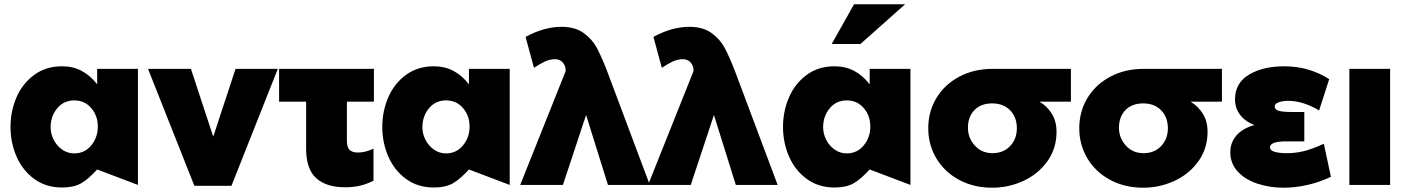

<svg xmlns="http://www.w3.org/2000/svg" viewBox="-20 -862 6548 895"><path d="M326 -394Q375 -394 405.5 -358Q436 -322 436 -272Q436 -222 405.5 -184.5Q375 -147 326 -147Q295 -147 270 -164.5Q245 -182 230.5 -210Q216 -238 216 -269Q216 -320 246.5 -357Q277 -394 326 -394ZM623 -541H433V-469Q400 -511 360 -532Q320 -553 269 -553Q194 -553 139.5 -513Q85 -473 57 -408.5Q29 -344 29 -270Q29 -197 57 -132.5Q85 -68 139.5 -28Q194 12 269 12Q324 12 358 -7.5Q392 -27 433 -72L623 0Z M1275 -541H1078L974 -225L870 -541H670L886 4H1059Z M1723 -541V-388H1597V-205Q1597 -176 1609.5 -163.5Q1622 -151 1649 -151Q1683 -151 1721 -169V-20Q1664 11 1589 11Q1501 11 1454 -31.5Q1407 -74 1407 -168V-388H1281V-541Z M2059 -394Q2108 -394 2138.5 -358Q2169 -322 2169 -272Q2169 -222 2138.5 -184.5Q2108 -147 2059 -147Q2028 -147 2003 -164.5Q1978 -182 1963.5 -210Q1949 -238 1949 -269Q1949 -320 1979.5 -357Q2010 -394 2059 -394ZM2356 -541H2166V-469Q2133 -511 2093 -532Q2053 -553 2002 -553Q1927 -553 1872.5 -513Q1818 -473 1790 -408.5Q1762 -344 1762 -270Q1762 -197 1790 -132.5Q1818 -68 1872.5 -28Q1927 12 2002 12Q2057 12 2091 -7.5Q2125 -27 2166 -72L2356 0Z M2405 0H2604L2712 -326L2814 0H3009L2811 -528Q2784 -598 2762 -639Q2740 -680 2700 -708.5Q2660 -737 2598 -737Q2516 -737 2430 -690L2469 -546Q2498 -565 2520.5 -575.5Q2543 -586 2567 -586Q2590 -586 2603.5 -570.5Q2617 -555 2617 -532V-531Z M3001 0H3200L3308 -326L3410 0H3605L3407 -528Q3380 -598 3358 -639Q3336 -680 3296 -708.5Q3256 -737 3194 -737Q3112 -737 3026 -690L3065 -546Q3094 -565 3116.5 -575.5Q3139 -586 3163 -586Q3186 -586 3199.5 -570.5Q3213 -555 3213 -532V-531Z M3927 -394Q3976 -394 4006.5 -358Q4037 -322 4037 -272Q4037 -222 4006.5 -184.5Q3976 -147 3927 -147Q3896 -147 3871 -164.5Q3846 -182 3831.5 -210Q3817 -238 3817 -269Q3817 -320 3847.5 -357Q3878 -394 3927 -394ZM4224 -541H4034V-469Q4001 -511 3961 -532Q3921 -553 3870 -553Q3795 -553 3740.5 -513Q3686 -473 3658 -408.5Q3630 -344 3630 -270Q3630 -197 3658 -132.5Q3686 -68 3740.5 -28Q3795 12 3870 12Q3925 12 3959 -7.5Q3993 -27 4034 -72L4224 0ZM3857 -657H3991L4199 -842H3961Z M4905 -248Q4905 -170 4862.5 -110.5Q4820 -51 4751 -19Q4682 13 4605 13Q4519 13 4451 -23.5Q4383 -60 4345 -123.5Q4307 -187 4307 -264Q4307 -342 4345 -405Q4383 -468 4451.5 -504.5Q4520 -541 4607 -541H4972V-388H4826Q4862 -366 4883.5 -331Q4905 -296 4905 -248ZM4720 -264Q4720 -316 4688.5 -348Q4657 -380 4605 -380Q4553 -380 4522.5 -349Q4492 -318 4492 -266Q4492 -219 4524 -183.5Q4556 -148 4607 -148Q4657 -148 4688.5 -181Q4720 -214 4720 -264Z M5609 -248Q5609 -170 5566.5 -110.5Q5524 -51 5455 -19Q5386 13 5309 13Q5223 13 5155 -23.5Q5087 -60 5049 -123.5Q5011 -187 5011 -264Q5011 -342 5049 -405Q5087 -468 5155.5 -504.5Q5224 -541 5311 -541H5676V-388H5530Q5566 -366 5587.5 -331Q5609 -296 5609 -248ZM5424 -264Q5424 -316 5392.5 -348Q5361 -380 5309 -380Q5257 -380 5226.5 -349Q5196 -318 5196 -266Q5196 -219 5228 -183.5Q5260 -148 5311 -148Q5361 -148 5392.5 -181Q5424 -214 5424 -264Z M5980 -148Q6019 -148 6058 -157.5Q6097 -167 6151 -192L6184 -38Q6132 -13 6075 0Q6018 13 5964 13Q5898 13 5841 -6Q5784 -25 5749.5 -62.5Q5715 -100 5715 -152Q5715 -198 5744 -231Q5773 -264 5827 -279Q5784 -296 5760.5 -327Q5737 -358 5737 -399Q5737 -475 5802 -514Q5867 -553 5967 -553Q6082 -553 6176 -493L6129 -347Q6054 -392 5985 -392Q5958 -392 5940 -385Q5922 -378 5922 -366Q5922 -350 5942.5 -345Q5963 -340 5999 -340H6060V-203H5975Q5900 -203 5900 -175Q5900 -148 5980 -148Z M6460 -541H6270V0H6460Z"/></svg>

Font: Geom Black
Style: Bold
Weight: 900
Version: Version 1.102